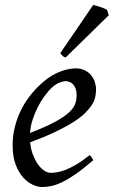

<svg xmlns="http://www.w3.org/2000/svg" viewBox="-20 -732 457 772"><path d="M190.9 -381.8Q174.8 -367.2 159.4 -346.2Q144 -325.2 131.6 -300.8Q119.1 -276.4 110.8 -249.8Q102.5 -223.1 100.6 -197.3Q164.6 -222.2 201.9 -242.4Q239.3 -262.7 258.3 -280.8Q277.3 -298.8 282.7 -315.4Q288.1 -332 288.1 -349.1Q288.1 -364.3 284.2 -375.2Q280.3 -386.2 273.9 -392.8Q267.6 -399.4 259.5 -402.6Q251.5 -405.8 243.2 -405.8Q235.4 -405.8 220.2 -400.1Q205.1 -394.5 190.9 -381.8ZM366.2 -371.1Q366.2 -357.4 363 -342.3Q359.9 -327.1 349.9 -311Q339.8 -294.9 322 -277.3Q304.2 -259.8 274.7 -241Q245.1 -222.2 202.6 -201.9Q160.2 -181.6 101.1 -159.7Q104 -132.3 112.5 -109.9Q121.1 -87.4 132.6 -71.3Q144 -55.2 157.5 -46.1Q170.9 -37.1 184.1 -37.1Q194.3 -37.1 209 -39.3Q223.6 -41.5 242.9 -48.8Q262.2 -56.2 286.4 -70.3Q310.5 -84.5 339.8 -107.9Q345.2 -105 349.4 -98.4Q353.5 -91.8 355 -87.9Q314.9 -53.2 284.2 -32Q253.4 -10.7 229.2 0.7Q205.1 12.2 185.8 16.1Q166.5 20 148.9 20Q132.8 20 112.3 11Q91.8 2 73.7 -17.8Q55.7 -37.6 43.2 -69.6Q30.8 -101.6 30.8 -147.9Q30.8 -186 40 -222.9Q49.3 -259.8 66.7 -293.7Q84 -327.6 109.4 -357.9Q134.8 -388.2 167 -413.1Q178.2 -421.9 192.4 -429.9Q206.5 -438 221.9 -444.1Q237.3 -450.2 253.2 -453.6Q269 -457 284.2 -457Q305.2 -457 320.6 -449.5Q335.9 -441.9 346.2 -429.7Q356.4 -417.5 361.3 -402.1Q366.2 -386.7 366.2 -371.1ZM417.5 -670.9 244.1 -501Q236.3 -502.9 232.7 -506.3Q229 -509.8 222.2 -518.1L355 -712.4Q359.9 -710.9 367.4 -708.7Q375 -706.5 383.3 -703.9Q391.6 -701.2 398.9 -698.2Q406.2 -695.3 410.2 -692.9Z"/></svg>

Font: Gentium Plus
Style: Italic
Weight: 400
Italic angle: -8°
Designer: J. Victor Gaultney, Annie Olsen, Iska Routamaa
Foundry: SIL International
Version: Version 1.510